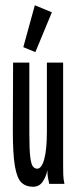

<svg xmlns="http://www.w3.org/2000/svg" viewBox="-20 -702 290 733"><path d="M106 11Q79 11 62 -5Q45 -21 37 -67Q29 -113 29 -202L30 -463H92V-194Q92 -132 95.5 -103Q99 -74 106 -66Q113 -58 122 -58Q139 -58 149 -94.5Q159 -131 159 -201V-463H221V-71Q221 -53 221.5 -35.5Q222 -18 226 0H168Q165 -13 163 -24Q161 -35 161 -52Q155 -25 142 -7Q129 11 106 11ZM115 -503 69 -522 113 -682 178 -655Z"/></svg>

Font: Inconsolata UltraCondensed SemiBold
Style: Regular
Weight: 600
Width: 1
Monospace: yes
Designer: Raph Levien, Cyreal, Brenton Simpson
Foundry: Raph Levien, Cyreal, Google
Version: Version 3.001; ttfautohint (v1.8.2.53-6de2)